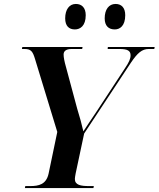

<svg xmlns="http://www.w3.org/2000/svg" viewBox="-20 -952 803 972"><path d="M561 -803C587 -803 614 -821 614 -875C614 -914 594 -932 565 -932C531 -932 510 -904 510 -859C510 -821 530 -803 561 -803ZM359 -803C386 -803 414 -821 414 -875C414 -914 393 -932 364 -932C331 -932 310 -904 310 -859C310 -821 329 -803 359 -803ZM106 0H453L455 -10H431C389 -10 359 -15 359 -46C359 -52 361 -63 363 -74L406 -276L643 -635C676 -684 699 -704 733 -704H761L763 -714H526L525 -704H585C626 -704 641 -695 641 -672C641 -654 633 -637 613 -607L466 -383C440 -344 420 -315 402 -287C394 -323 384 -359 371 -401L314 -613C306 -641 302 -662 302 -676C302 -693 314 -704 343 -704H396L398 -714H93L91 -704H104C138 -704 146 -691 158 -651L270 -284L226 -73C214 -18 176 -10 133 -10H108Z"/></svg>

Font: Noto Serif Display SemiBold
Style: Italic
Weight: 600
Italic angle: -12°
Designer: Monotype Design Team
Foundry: Monotype Imaging Inc.
Version: Version 2.009